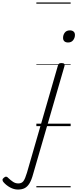

<svg xmlns="http://www.w3.org/2000/svg" viewBox="-297 -1030 632 1568"><path d="M-151 518Q-183 518 -215 500.5Q-247 483 -269 457Q-276 449 -276.5 439.5Q-277 430 -265 421Q-255 412 -246 413Q-237 414 -230 423Q-210 442 -190.5 455Q-171 468 -147 468Q-120 468 -106 449.5Q-92 431 -77 381L176 -495Q179 -506 185 -510.5Q191 -515 205 -515Q221 -515 227 -509Q233 -503 230 -492L-26 390Q-39 439 -56 467Q-73 495 -95.5 506.5Q-118 518 -151 518ZM259 -683Q240 -683 229 -692.5Q218 -702 218 -721Q218 -745 232 -763.5Q246 -782 274 -782Q292 -782 303.5 -772.5Q315 -763 315 -744Q315 -721 300.5 -702Q286 -683 259 -683ZM0 490H280V500H0ZM0 -20H280V0H0ZM0 -505H280V-500H0ZM0 -1010H280V-1000H0Z"/></svg>

Font: Playwrite AU QLD Guides
Style: Regular
Weight: 400
Designer: Veronika Burian, José Scaglione
Foundry: TypeTogether
Version: Version 1.003